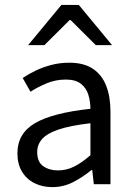

<svg xmlns="http://www.w3.org/2000/svg" viewBox="-20 -755 544 787"><path d="M194.3 12Q153.6 12 121.2 -4.3Q88.8 -20.5 70.1 -51.5Q51.4 -82.4 51.4 -126.2Q51.4 -208 123.4 -250.2Q195.4 -292.3 350.7 -309Q350.5 -339.5 342 -367Q333.5 -394.6 311.5 -411.7Q289.4 -428.9 249.9 -428.9Q208.1 -428.9 171.1 -413.4Q134 -397.9 104.9 -379L73 -435.4Q95.3 -450.4 125 -464.9Q154.7 -479.4 189.9 -488.7Q225.1 -498 264.1 -498Q323.2 -498 360.4 -473.3Q397.6 -448.6 415.2 -403.6Q432.8 -358.6 432.8 -297.7V0H364.5L358.1 -57.9H354.8Q319.7 -29.1 279.8 -8.5Q239.9 12 194.3 12ZM217.2 -56.5Q252.6 -56.5 284.1 -72.3Q315.6 -88.1 350.7 -118.9V-249.9Q269 -240.4 221.3 -224.5Q173.6 -208.6 153 -185.6Q132.5 -162.7 132.5 -131.5Q132.5 -91.2 157.3 -73.8Q182.1 -56.5 217.2 -56.5ZM95.3 -570 231.6 -734.7H303.1L439.4 -570H372.6L269.4 -672.8H265.4L162.1 -570Z"/></svg>

Font: Source Sans 3
Style: Regular
Weight: 200
Designer: Paul D. Hunt
Foundry: Adobe
Version: Version 3.046;hotconv 1.0.118;makeotfexe 2.5.65603